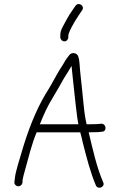

<svg xmlns="http://www.w3.org/2000/svg" viewBox="-20 -897 583 933"><path d="M89 -9 90 -24C91.3 -32.7 95.3 -48.7 102 -72C118.9 -132.7 134.5 -198.2 158 -254H370C374.7 -237.3 378.7 -221 382 -205C401.3 -129.8 419.1 -58.7 446 4C456.2 27.7 493.7 10.2 481 -12C449.9 -84.6 431.7 -167.2 411 -254C429 -254 444.3 -254.3 457 -255L475 -257C500.6 -257 497.8 -296 472 -296L454 -294C442 -293.3 427.3 -293 410 -293H401C395 -317 390 -349.7 386 -391C379.5 -464.8 375 -492.5 369.5 -550C366.7 -579.1 367.1 -603.2 360 -623.5C354.6 -639.1 331 -645.3 318 -631C309.8 -619.5 299.8 -608.6 293 -595C282.3 -575.7 269.6 -559.1 257 -536C238.3 -503.3 223.8 -475 202 -441C153 -359.3 114.4 -258.5 85 -157C75.7 -122.6 54.1 -61.4 52 -28L50 -13C49.3 -7.7 50.8 -2.8 54.5 1.5C66.1 15.3 87.1 6.1 89 -9ZM312 -716V-724C312 -727.3 313 -731.3 315 -736C316.3 -741.3 320.7 -751 328 -765C340.6 -789.1 359.1 -818.5 372 -837L379 -847C394.1 -868.1 361.8 -889.7 347 -869L340 -859C335.3 -851.7 328.3 -841.3 319 -828C310.3 -814 302 -799.3 294 -784C281.3 -759.5 273 -748.9 273 -724V-716C273 -705.4 282.4 -696 293 -696C303.6 -696 312 -705.4 312 -716ZM173 -293 174 -294C195.1 -346.2 208.9 -376.9 235 -420C256.5 -454.7 272.1 -483.9 291 -517C304.3 -539.2 317.3 -557.4 328 -577C328 -574.3 328.3 -569.5 329 -562.5C331.4 -536.8 333.4 -516.6 337 -487C342 -447.4 352.2 -332.8 361 -293Z"/></svg>

Font: Just Breathe
Style: Regular
Weight: 400
Foundry: Cannot Into Space Fonts
Version: Version 0.72